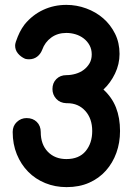

<svg xmlns="http://www.w3.org/2000/svg" viewBox="-20 -757 541 787"><path d="M153 -553Q146 -535 132 -524.5Q118 -514 99 -514Q94 -514 90.5 -514.5Q87 -515 83 -516Q65 -524 53.5 -538Q42 -552 42 -570Q42 -575 44 -583V-582Q44 -583 44.5 -583.5Q45 -584 45 -586Q53 -609 61 -625Q69 -641 81 -657Q113 -696 157 -716.5Q201 -737 252 -737Q294 -737 333.5 -722.5Q373 -708 403 -682Q433 -656 451.5 -619Q470 -582 470 -536Q470 -494 451.5 -455.5Q433 -417 404 -390Q439 -358 455.5 -316Q472 -274 472 -220Q472 -172 457 -130.5Q442 -89 414 -57.5Q386 -26 345.5 -8Q305 10 253 10Q206 10 165.5 -6.5Q125 -23 95.5 -53Q66 -83 49 -124.5Q32 -166 32 -216Q32 -241 49 -257Q66 -273 89 -273Q115 -273 131 -257Q147 -241 147 -216Q147 -165 176 -135Q205 -105 252 -105Q304 -105 331 -137.5Q358 -170 358 -220Q358 -271 329.5 -302.5Q301 -334 256 -334H252Q226 -335 210.5 -352Q195 -369 195 -392Q195 -417 211 -433Q227 -449 252 -449Q271 -449 290 -454.5Q309 -460 323.5 -471Q338 -482 347 -497.5Q356 -513 356 -534Q356 -555 347 -571.5Q338 -588 323 -599.5Q308 -611 289.5 -616.5Q271 -622 252 -622Q216 -622 190 -603Q164 -584 153 -553Z"/></svg>

Font: VDS
Style: Bold
Weight: 700
Designer: artmaker
Foundry: artmaker
Version: Version 1.000 2009 initial release